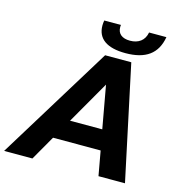

<svg xmlns="http://www.w3.org/2000/svg" viewBox="-173 -1016 1098 1134"><g transform="rotate(15 376.0 -448.5)"><path d="M495 -743C618 -743 687 -792 705 -897H599C590 -847 554 -821 502 -821C453 -821 426 -844 426 -883C426 -887 426 -892 427 -897H325C323 -886 322 -876 322 -866C322 -785 382 -743 495 -743ZM383 -700 -47 0H126L212 -150H503L530 0H692L543 -700ZM283 -273 433 -534 480 -273Z"/></g></svg>

Font: AWKNG-Font
Style: Bold Italic
Weight: 700
Italic angle: -11.3°
Designer: Awakening Church
Foundry: Awakening Church
Version: Version 1.700;PS 001.700;hotconv 1.0.88;makeotf.lib2.5.64775